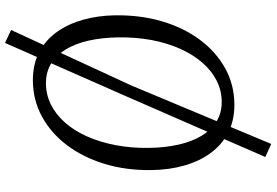

<svg xmlns="http://www.w3.org/2000/svg" viewBox="-180 -718 1048 727"><g transform="rotate(-90 343.5 -354.0)"><path d="M310.5 10Q250 10 204.2 -14Q158.5 -38 127.5 -80.8Q96.5 -123.5 80.5 -180.2Q64.5 -237 63.5 -302.5Q62 -399.5 87 -481.5Q112 -563.5 158.2 -624.5Q204.5 -685.5 267.2 -719.2Q330 -753 404 -753Q465.5 -753 511.2 -728.5Q557 -704 587.2 -661Q617.5 -618 633 -562Q648.5 -506 649.5 -442.5Q651 -346.5 626.8 -264.2Q602.5 -182 556.8 -120.5Q511 -59 448.2 -24.5Q385.5 10 310.5 10ZM321.5 -38Q364 -38 401.8 -57Q439.5 -76 470 -111Q500.5 -146 522.5 -194.8Q544.5 -243.5 555.8 -303.2Q567 -363 566 -431Q565 -491.5 553.8 -541.5Q542.5 -591.5 520.8 -627.8Q499 -664 467 -683.8Q435 -703.5 392 -703.5Q349.5 -703.5 311.8 -684.8Q274 -666 243.5 -631.5Q213 -597 191.2 -548.5Q169.5 -500 158 -440.5Q146.5 -381 147.5 -313Q148.5 -251.5 160 -201Q171.5 -150.5 193.5 -114Q215.5 -77.5 247.5 -57.8Q279.5 -38 321.5 -38ZM113 127 343 -400 545 -858.5 594 -835.5 383.5 -379.5 162.5 149.5Z"/></g></svg>

Font: Merriweather Light 18pt Light
Style: Italic
Weight: 300
Italic angle: -7.8°
Version: Version 2.101